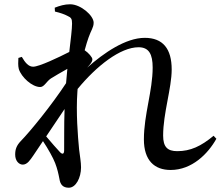

<svg xmlns="http://www.w3.org/2000/svg" viewBox="-20 -822 1040 898"><path d="M168 -415C187 -415 197 -441 218 -455C236 -466 266 -484 295 -500L289 -433C220 -328 121 -207 77 -162C57 -141 51 -123 51 -99C51 -70 68 -52 87 -52C108 -53 120 -72 136 -95L181 -162C205 -126 229 -83 238 -59C248 -33 253 -11 258 15C262 41 274 56 302 56C335 56 359 9 359 -39C359 -64 354 -89 350 -123C344 -185 335 -296 342 -393L343 -406C432 -514 543 -601 628 -601C677 -601 694 -568 694 -506C694 -397 653 -286 653 -170C653 -72 702 -27 778 -27C878 -27 953 -103 992 -173L979 -187C920 -138 871 -115 809 -115C763 -115 743 -135 743 -188C743 -292 783 -410 783 -497C783 -594 742 -645 657 -645C568 -645 466 -575 387 -505L389 -507C403 -523 412 -532 412 -545C412 -554 394 -575 376 -587C383 -612 389 -633 394 -646C406 -681 418 -693 418 -716C418 -749 358 -802 308 -802C282 -802 259 -795 236 -786L237 -768C262 -762 282 -755 295 -748C313 -740 317 -734 317 -712C317 -687 311 -638 304 -579C255 -554 163 -510 135 -510C114 -510 98 -528 82 -556L66 -551C65 -535 64 -514 68 -499C80 -461 130 -415 168 -415ZM282 -312C279 -234 281 -159 280 -119C280 -101 272 -99 261 -110C249 -123 219 -156 196 -184Z"/></svg>

Font: GenKiMin2 TW SB
Style: Regular
Weight: 600
Version: Version 2.100;PS 2.1;hotconv 16.6.51;makeotf.lib2.5.65220 DE